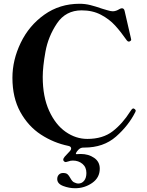

<svg xmlns="http://www.w3.org/2000/svg" viewBox="-20 -771 783 1020"><path d="M701 -182 699 -176Q663 -104 596.5 -45.5Q530 13 428 13H423Q408 13 397 24Q388 33 384.5 40.5Q381 48 386 48L409 47Q450 47 480 67.5Q510 88 510 125Q510 173 469.5 201Q429 229 379 229Q347 229 315.5 217Q284 205 284 180Q284 166 292.5 157Q301 148 315 148Q331 148 338.5 154.5Q346 161 353 174Q363 192 372 197Q386 204 396 204Q415 204 427 189Q439 174 439 148Q439 117 418 99.5Q397 82 367 82Q354 82 345 86Q333 90 330 90Q324 90 320 86Q316 83 316 77Q316 71 324 61L352 31Q358 24 358 18Q358 7 343 4Q265 -12 197.5 -56Q130 -100 88 -176Q46 -252 46 -358Q46 -452 90 -543.5Q134 -635 215.5 -693Q297 -751 403 -751Q432 -751 460 -744Q488 -737 522 -725Q530 -723 549 -717Q568 -711 579 -711Q596 -711 615 -723Q622 -727 628 -727Q639 -727 642 -713L675 -570L677 -560Q677 -555 669 -551Q667 -550 664 -550Q659 -550 654 -556Q622 -602 591.5 -635.5Q561 -669 516.5 -692.5Q472 -716 414 -716Q329 -716 282.5 -646.5Q236 -577 221.5 -496.5Q207 -416 207 -362Q207 -257 241 -182.5Q275 -108 329 -70.5Q383 -33 444 -33Q526 -33 578.5 -73.5Q631 -114 672 -179Q679 -190 683 -193Q687 -195 688 -195Q690 -195 695 -192Q701 -188 701 -182Z"/></svg>

Font: Shippori Mincho B1 ExtraBold
Style: Regular
Weight: 800
Designer: FONTDASU
Foundry: FONTDASU / Google Inc. / but / Adobe
Version: Version 3.110; ttfautohint (v1.8.3)